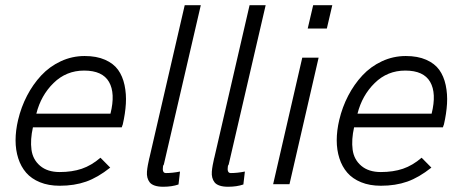

<svg xmlns="http://www.w3.org/2000/svg" viewBox="-20 -710 1781 740"><path d="M210 5.9Q167 5.9 134 -7.6Q101.1 -21 80.8 -44.4Q60.5 -67.9 50.3 -99.9Q40 -131.8 40 -169.2Q40 -206.5 49.8 -248Q61.5 -297.4 84.2 -341.1Q106.9 -384.8 138.9 -419.2Q170.9 -453.6 214.4 -473.9Q257.8 -494.1 306.2 -494.1Q352.1 -494.1 384.8 -479.7Q417.5 -465.3 435.1 -440.9Q452.6 -416.5 460 -382.1Q467.3 -347.7 465.1 -310.3Q462.9 -272.9 453.1 -230Q453.1 -231 449.2 -219.2H106.9Q96.2 -171.4 101.3 -133.1Q106.4 -94.7 134.8 -70.8Q163.1 -46.9 210 -46.9Q257.8 -46.9 295.2 -59.6Q332.5 -72.3 367.2 -102.1L404.8 -64Q356.9 -25.9 311.8 -10Q266.6 5.9 210 5.9ZM120.1 -272H405.8Q425.3 -350.6 400.1 -394.3Q375 -438 304.2 -438Q235.4 -438 186.5 -390.1Q137.7 -342.3 120.1 -272Z M608.9 9.8Q589.8 9.8 576.7 5.4Q563.5 1 557.1 -7.1Q550.8 -15.1 548.1 -25.6Q545.4 -36.1 546.4 -48.3Q547.4 -60.5 549.8 -73.5Q552.2 -86.4 555.2 -99.6Q555.7 -102.1 556.2 -103L691.9 -689.9H753.9L610.8 -73.2V-75.7Q607.4 -70.3 607.4 -57.6Q607.9 -43 619.1 -43Q644.5 -43 673.8 -48.8L668 1Q642.6 9.8 608.9 9.8Z M858.9 9.8Q839.8 9.8 826.7 5.4Q813.5 1 807.1 -7.1Q800.8 -15.1 798.1 -25.6Q795.4 -36.1 796.4 -48.3Q797.4 -60.5 799.8 -73.5Q802.2 -86.4 805.2 -99.6Q805.7 -102.1 806.2 -103L941.9 -689.9H1003.9L860.8 -73.2V-75.7Q857.4 -70.3 857.4 -57.6Q857.9 -43 869.1 -43Q894.5 -43 923.8 -48.8L918 1Q892.6 9.8 858.9 9.8Z M1166 -600.1 1187 -689.9H1260.7L1239.7 -600.1ZM1032.7 0 1145 -487.8H1208L1095.7 0Z M1447.8 5.9Q1404.8 5.9 1371.8 -7.6Q1338.9 -21 1318.6 -44.4Q1298.3 -67.9 1288.1 -99.9Q1277.8 -131.8 1277.8 -169.2Q1277.8 -206.5 1287.6 -248Q1299.3 -297.4 1322 -341.1Q1344.7 -384.8 1376.7 -419.2Q1408.7 -453.6 1452.1 -473.9Q1495.6 -494.1 1543.9 -494.1Q1589.8 -494.1 1622.6 -479.7Q1655.3 -465.3 1672.9 -440.9Q1690.4 -416.5 1697.8 -382.1Q1705.1 -347.7 1702.9 -310.3Q1700.7 -272.9 1690.9 -230Q1690.9 -231 1687 -219.2H1344.7Q1334 -171.4 1339.1 -133.1Q1344.2 -94.7 1372.6 -70.8Q1400.9 -46.9 1447.8 -46.9Q1495.6 -46.9 1533 -59.6Q1570.3 -72.3 1605 -102.1L1642.6 -64Q1594.7 -25.9 1549.6 -10Q1504.4 5.9 1447.8 5.9ZM1357.9 -272H1643.6Q1663.1 -350.6 1637.9 -394.3Q1612.8 -438 1542 -438Q1473.1 -438 1424.3 -390.1Q1375.5 -342.3 1357.9 -272Z"/></svg>

Font: HK Grotesk Light Italic
Style: Regular
Weight: 300
Italic angle: -13°
Designer: Alfredo Marco Pradil and Stefan Peev
Foundry: Hanken Design Co.
Version: Version 1.000;PS 001.000;hotconv 1.0.88;makeotf.lib2.5.64775